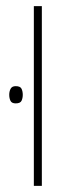

<svg xmlns="http://www.w3.org/2000/svg" viewBox="-20 -604 246 624"><path d="M90 0V-584H116V0ZM10 -296Q10 -307 14.5 -315.5Q19 -324 31 -324Q46 -324 50 -315.5Q54 -307 54 -296Q54 -285 50 -276.5Q46 -268 31 -268Q18 -268 14 -276.5Q10 -285 10 -296Z"/></svg>

Font: Noto Sans Hebrew Thin
Style: Regular
Weight: 250
Designer: Monotype Design Team
Foundry: Monotype Imaging Inc.
Version: Version 2.003